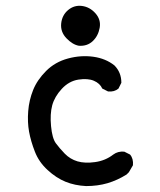

<svg xmlns="http://www.w3.org/2000/svg" viewBox="-20 -630 540 648"><path d="M270.5 -2Q232.4 -3.9 201.2 -16.6Q169.9 -29.3 140.6 -56.2Q111.3 -83 97.7 -118.2Q84 -153.3 78.1 -185.5Q72.3 -217.8 75.2 -254.9Q78.1 -292 91.8 -326.2Q105.5 -360.4 135.7 -390.6Q166 -420.9 209.5 -432.6Q252.9 -444.3 294.9 -438.5Q336.9 -432.6 366.2 -409.2Q389.6 -385.7 389.6 -350.6L379.9 -331.1Q366.2 -319.3 344.7 -321.3L325.2 -331.1Q317.4 -348.6 296.9 -357.4Q276.4 -366.2 244.6 -361.3Q212.9 -356.4 188.5 -330.1Q164.1 -303.7 156.2 -274.4Q148.4 -245.1 152.3 -204.1Q156.2 -163.1 168.5 -146.5Q180.7 -129.9 198.7 -111.3Q216.8 -92.8 241.7 -85.4Q266.6 -78.1 301.3 -83Q335.9 -87.9 362.3 -108.4Q377.9 -120.1 399.4 -118.2L418.9 -108.4Q430.7 -94.7 428.7 -72.3L415 -48.8L407.2 -41Q376 -21.5 342.8 -11.7Q309.6 -2 270.5 -2ZM246.1 -475.6Q224.6 -479.5 204.1 -501Q183.6 -522.5 186.5 -550.8Q189.5 -579.1 210 -596.2Q230.5 -613.3 256.8 -609.9Q283.2 -606.4 302.2 -585Q321.3 -563.5 316.4 -536.1Q311.5 -508.8 293 -491.2Q274.4 -473.6 246.1 -475.6Z"/></svg>

Font: NaikaiFont
Style: Regular
Weight: 400
Version: Version 1.67